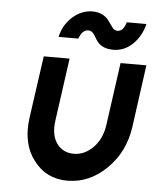

<svg xmlns="http://www.w3.org/2000/svg" viewBox="-52 -750 655 807"><g transform="rotate(5 275.5 -347.0)"><path d="M118 -500 81 -238Q66 -128 119 -59Q172 12 262 12Q354 12 427 -59Q500 -130 515 -238L551 -500H442L405 -234Q396 -175 360 -139Q324 -103 279 -103Q233 -103 207 -139Q182 -174 190 -234L227 -500ZM406 -553Q452 -553 487 -586Q523 -620 536 -673H453Q442 -634 417 -634Q404 -634 396 -645Q392 -650 387.5 -656.5Q383 -663 378 -670Q354 -706 304 -706Q259 -705 222 -672Q184 -638 173 -587H256Q270 -625 295 -625Q309 -625 317 -614Q321 -609 325 -602.5Q329 -596 333 -589Q355 -553 406 -553Z"/></g></svg>

Font: Unageo
Style: SemiBold-Italic
Weight: 600
Designer: Richard Sepsi
Foundry: Richard Sepsi
Version: Version 2.000